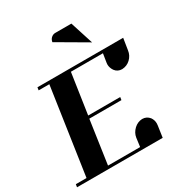

<svg xmlns="http://www.w3.org/2000/svg" viewBox="-192 -973 1047 1110"><g transform="rotate(-30 331.5 -418.0)"><path d="M0 0 2.9 -19H74.2L159.2 -596.2H87.9L90.8 -615.2H663.1L650.9 -538.1Q646.5 -505.9 623 -483.9Q600.1 -462.4 567.9 -460.9Q538.1 -460.9 521 -483.9Q506.8 -504.9 506.8 -526.9Q506.8 -528.3 507.3 -532.2Q507.8 -536.1 507.8 -538.1L517.1 -596.2H303.2L263.2 -327.1H477.1L474.1 -308.1H259.8L217.8 -19H432.1L439.9 -77.1Q444.3 -107.4 469.2 -130.9Q492.2 -152.3 522.9 -153.8Q552.2 -153.8 570.8 -130.9Q584 -112.3 584 -89.8Q584 -81.1 583 -77.1L571.8 0ZM295.9 -797.9Q298.8 -815.4 310.1 -825.2Q322.3 -835.9 336.9 -835.9H444.8L494.1 -682.1Z"/></g></svg>

Font: Hjet
Style: Italic
Weight: 400
Designer: T. Christopher White
Version: Version 1.2